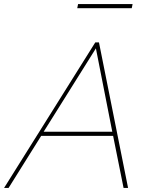

<svg xmlns="http://www.w3.org/2000/svg" viewBox="-59 -917 726 937"><path d="M318 -877 322 -897H588L584 -877ZM406 -710H424L566 0H544L493 -254H142L-17 0H-39ZM489 -274 409 -681 154 -274Z"/></svg>

Font: Raleway-v4020 Thin
Style: Italic
Weight: 250
Italic angle: -12°
Designer: Matt McInerney, Pablo Impallari, Rodrigo Fuenzalida
Foundry: Matt McInerney, Pablo Impallari, Rodrigo Fuenzalida
Version: Version 4.020;PS 004.020;hotconv 1.0.88;makeotf.lib2.5.64775